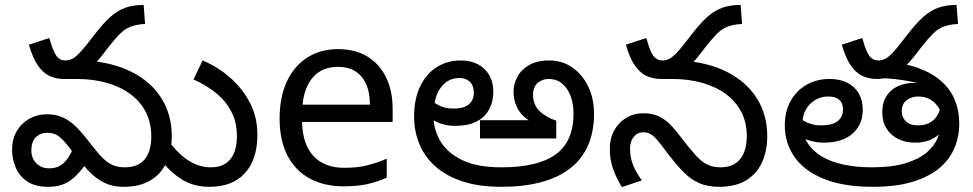

<svg xmlns="http://www.w3.org/2000/svg" viewBox="-20 -745 3942 778"><path d="M828 12Q761 12 710.5 -22Q660 -56 621 -111L661 -176Q689 -139 716.5 -115Q744 -91 773.5 -79Q803 -67 835 -67Q886 -67 913 -99.5Q940 -132 940 -193Q940 -251 916.5 -294.5Q893 -338 853.5 -369.5Q814 -401 764 -423L801 -500Q863 -474 913 -430Q963 -386 993 -328Q1023 -270 1023 -199Q1023 -100 973 -44Q923 12 828 12ZM481 12Q435 12 400 -6Q365 -24 335.5 -56Q306 -88 273 -131Q244 -171 223 -189Q202 -207 172 -207Q144 -207 125.5 -189Q107 -171 107 -136Q107 -105 126.5 -84Q146 -63 180 -63Q214 -63 236.5 -83Q259 -103 275 -141L328 -81Q309 -54 288 -33Q267 -12 240.5 0Q214 12 175 12Q122 12 90 -10Q58 -32 43.5 -66.5Q29 -101 29 -138Q29 -182 48 -214Q67 -246 99 -264Q131 -282 170 -282Q206 -282 234 -269.5Q262 -257 289 -230.5Q316 -204 348 -161Q375 -126 396 -105Q417 -84 438 -75.5Q459 -67 486 -67Q539 -67 566 -99Q593 -131 593 -192Q593 -249 570 -292.5Q547 -336 506 -365.5Q465 -395 410 -410Q355 -425 292 -425H243L326 -500Q437 -493 515.5 -452.5Q594 -412 635 -345.5Q676 -279 676 -194Q676 -135 655 -88Q634 -41 590.5 -14.5Q547 12 481 12ZM239 -425Q210 -425 183.5 -436Q157 -447 135 -477.5Q113 -508 97 -564L180 -591Q195 -536 209 -518Q223 -500 245 -500Q265 -500 282.5 -512.5Q300 -525 332 -565L363 -605Q397 -649 425.5 -675Q454 -701 486 -713Q518 -725 562 -725L568 -648Q533 -646 509.5 -637Q486 -628 466.5 -608.5Q447 -589 421 -556L398 -526Q370 -490 345 -468Q320 -446 294.5 -435.5Q269 -425 239 -425Z M1350 -546Q1419 -546 1468.5 -516Q1518 -486 1544.5 -431.5Q1571 -377 1571 -304V-251H1204Q1206 -160 1250.5 -112.5Q1295 -65 1375 -65Q1426 -65 1465.5 -74.5Q1505 -84 1547 -102V-25Q1506 -7 1466 1.5Q1426 10 1371 10Q1295 10 1236.5 -21Q1178 -52 1145.5 -113.5Q1113 -175 1113 -264Q1113 -352 1142.5 -415Q1172 -478 1225.5 -512Q1279 -546 1350 -546ZM1349 -474Q1286 -474 1249.5 -433.5Q1213 -393 1206 -321H1479Q1479 -367 1465 -401Q1451 -435 1422.5 -454.5Q1394 -474 1349 -474Z M2012 12Q1922 12 1855.5 -9.5Q1789 -31 1745 -70Q1701 -109 1679.5 -161Q1658 -213 1658 -273Q1658 -345 1683 -396Q1708 -447 1750.5 -473.5Q1793 -500 1847 -500Q1887 -500 1916.5 -484.5Q1946 -469 1962.5 -440.5Q1979 -412 1979 -373Q1979 -333 1962 -301.5Q1945 -270 1911 -252.5Q1877 -235 1824 -235Q1774 -235 1737 -258Q1700 -281 1680 -304L1704 -366Q1712 -355 1726.5 -340.5Q1741 -326 1764 -315.5Q1787 -305 1819 -305Q1859 -305 1879.5 -322Q1900 -339 1900 -369Q1900 -398 1884 -413.5Q1868 -429 1842 -429Q1795 -429 1766 -390Q1737 -351 1737 -280V-271Q1737 -220 1764.5 -173Q1792 -126 1852.5 -96.5Q1913 -67 2012 -67Q2160 -67 2232 -119.5Q2304 -172 2304 -285Q2304 -322 2293 -353.5Q2282 -385 2259.5 -405Q2237 -425 2202 -425Q2179 -425 2159.5 -409.5Q2140 -394 2140 -360Q2140 -321 2166 -295.5Q2192 -270 2234 -256V-184H1925V-258H2144L2135 -251Q2100 -268 2080.5 -300Q2061 -332 2061 -374Q2061 -404 2076 -433Q2091 -462 2123.5 -481Q2156 -500 2206 -500Q2258 -500 2298.5 -472Q2339 -444 2363 -395.5Q2387 -347 2387 -284Q2387 -209 2361.5 -153Q2336 -97 2287.5 -60.5Q2239 -24 2169.5 -6Q2100 12 2012 12Z M2894 12Q2847 12 2812 -3.5Q2777 -19 2746 -51.5Q2715 -84 2678 -133Q2657 -162 2642.5 -178.5Q2628 -195 2615.5 -202Q2603 -209 2586 -209Q2563 -209 2548 -190.5Q2533 -172 2533 -143Q2533 -108 2545 -77Q2557 -46 2581 -14L2500 13Q2478 -22 2464.5 -59.5Q2451 -97 2451 -143Q2451 -184 2468.5 -216Q2486 -248 2516.5 -267Q2547 -286 2587 -286Q2626 -286 2652.5 -272.5Q2679 -259 2701.5 -234.5Q2724 -210 2750 -175Q2780 -136 2802.5 -112Q2825 -88 2847.5 -77.5Q2870 -67 2900 -67Q2952 -67 2979 -100Q3006 -133 3006 -194Q3006 -250 2983 -293Q2960 -336 2919 -365.5Q2878 -395 2823 -410Q2768 -425 2704 -425H2660L2738 -500Q2850 -493 2928 -452.5Q3006 -412 3047.5 -345.5Q3089 -279 3089 -194Q3089 -132 3067 -85.5Q3045 -39 3002 -13.5Q2959 12 2894 12ZM2658 -425Q2629 -425 2602.5 -436Q2576 -447 2554 -477.5Q2532 -508 2516 -564L2599 -591Q2614 -536 2628 -518Q2642 -500 2664 -500Q2684 -500 2701.5 -512.5Q2719 -525 2751 -565L2782 -605Q2816 -649 2844.5 -675Q2873 -701 2905 -713Q2937 -725 2981 -725L2987 -648Q2952 -646 2928.5 -637Q2905 -628 2885.5 -608.5Q2866 -589 2840 -556L2817 -526Q2789 -490 2764 -468Q2739 -446 2713.5 -435.5Q2688 -425 2658 -425Z M3518 12Q3397 12 3317.5 -20.5Q3238 -53 3199 -109.5Q3160 -166 3160 -237Q3160 -293 3183.5 -335.5Q3207 -378 3248 -401.5Q3289 -425 3342 -425Q3384 -425 3414 -409.5Q3444 -394 3460 -366Q3476 -338 3476 -301Q3476 -240 3434.5 -203.5Q3393 -167 3318 -167Q3296 -167 3276 -171.5Q3256 -176 3239 -183Q3222 -190 3207 -199L3214 -270Q3234 -255 3256.5 -246Q3279 -237 3306 -237Q3355 -237 3375.5 -255Q3396 -273 3396 -301Q3396 -327 3380.5 -340.5Q3365 -354 3337 -354Q3307 -354 3283.5 -340Q3260 -326 3246 -302Q3232 -278 3232 -246V-241Q3232 -198 3252.5 -165.5Q3273 -133 3310 -111Q3347 -89 3398.5 -78Q3450 -67 3513 -67Q3596 -67 3650.5 -84Q3705 -101 3736 -128Q3767 -155 3779.5 -186Q3792 -217 3792 -246V-290Q3783 -317 3759 -335.5Q3735 -354 3700 -354Q3675 -354 3654.5 -339.5Q3634 -325 3634 -293Q3634 -271 3650 -254Q3666 -237 3700 -237Q3726 -237 3745 -246.5Q3764 -256 3775.5 -273.5Q3787 -291 3792 -314L3808 -224Q3793 -206 3775.5 -193Q3758 -180 3736.5 -173.5Q3715 -167 3687 -167Q3649 -167 3619 -182Q3589 -197 3572 -224.5Q3555 -252 3555 -290Q3555 -346 3590.5 -377.5Q3626 -409 3685 -409Q3691 -409 3698.5 -408Q3706 -407 3715 -405Q3724 -403 3732 -400L3720 -399Q3700 -409 3669 -415Q3638 -421 3606.5 -424.5Q3575 -428 3553 -428L3573 -496Q3650 -489 3706 -467.5Q3762 -446 3797.5 -413Q3833 -380 3850 -337.5Q3867 -295 3867 -245Q3867 -190 3846.5 -143Q3826 -96 3783.5 -61.5Q3741 -27 3675 -7.5Q3609 12 3518 12ZM3533 -425Q3504 -425 3477.5 -436Q3451 -447 3429 -477.5Q3407 -508 3391 -564L3474 -591Q3489 -536 3503 -518Q3517 -500 3539 -500Q3559 -500 3576.5 -512.5Q3594 -525 3626 -565L3657 -605Q3691 -649 3719.5 -675Q3748 -701 3780 -713Q3812 -725 3856 -725L3862 -648Q3827 -646 3803.5 -637Q3780 -628 3760.5 -608.5Q3741 -589 3715 -556L3692 -526Q3664 -490 3639 -468Q3614 -446 3588.5 -435.5Q3563 -425 3533 -425Z"/></svg>

Font: ltelugu05
Style: Book
Weight: 400
Designer: Jelle Bosma - Monotype Design Team
Foundry: Monotype Imaging Inc.
Version: Version 2.003